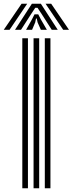

<svg xmlns="http://www.w3.org/2000/svg" viewBox="-69 -1004 388 1024"><path d="M170 0V-800H200V0ZM50 0V-800H80V0ZM110 0V-800H140V0ZM-49 -845 46 -984H76L-18 -845ZM11 -845 101 -984H149L239 -845H207L155.2 -926L131 -962.5H119L94.8 -925.8L43 -845ZM268 -845 174 -984H204L299 -845ZM70 -845 101.5 -900.8 115 -927.5H135L148.8 -900.8L181 -845H149L131.5 -884.5L127 -905.2H123L118.8 -884.5L102 -845Z"/></svg>

Font: Big Shoulders Inline Text Black
Style: Regular
Weight: 900
Designer: Patric King
Foundry: XO Type Co
Version: Version 1.000